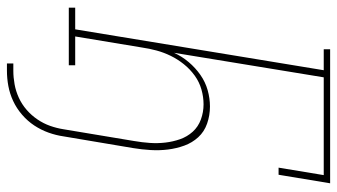

<svg xmlns="http://www.w3.org/2000/svg" viewBox="-224 -550 949 540"><g transform="rotate(90 250.0 -280.5)"><path d="M159 174V156H180Q198 156 217.5 152.5Q237 149 255.5 140.5Q274 132 289.5 118.5Q305 105 316.5 88Q328 71 334.5 52.5Q341 34 344 15L377 -183Q381 -206 382.5 -228Q384 -250 381.5 -271.5Q379 -293 372 -313Q365 -333 351 -348.5Q337 -364 316.5 -371.5Q296 -379 274 -379Q253 -379 232 -373Q211 -367 193 -354Q175 -341 161 -323.5Q147 -306 137.5 -286.5Q128 -267 122.5 -246.5Q117 -226 114 -205L83 -18H164V0H2V-18H63L178 -717H119V-735H496L472 -590H452L473 -717H198L129 -296Q139 -318 155 -337Q171 -356 191 -370Q211 -384 234 -390.5Q257 -397 280 -397Q305 -397 328 -389Q351 -381 366.5 -364Q382 -347 390 -325Q398 -303 401 -279Q404 -255 402.5 -230Q401 -205 397 -181L364 15Q361 36 353.5 57Q346 78 333.5 97Q321 116 303 131.5Q285 147 264.5 156.5Q244 166 222.5 170Q201 174 179 174Z"/></g></svg>

Font: Iosevka Curly Slab Thin
Style: Italic
Weight: 100
Italic angle: -9°
Monospace: yes
Designer: Belleve Invis
Foundry: Belleve Invis
Version: Version 22.1.2; ttfautohint (v1.8.4)